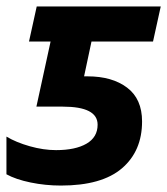

<svg xmlns="http://www.w3.org/2000/svg" viewBox="-26 -566 519 596"><path d="M163 10Q115 10 69 0.5Q23 -9 -6 -25V-142Q24 -124 66.5 -112Q109 -100 148 -100Q208 -100 242.5 -120Q277 -140 277 -179Q277 -235 169 -235H87L131 -437H64L88 -546H473L449 -437H258L235 -329H246Q322 -329 368.5 -294Q415 -259 415 -189Q415 -97 352.5 -43.5Q290 10 163 10Z"/></svg>

Font: Noto Sans SemiCondensed
Style: Bold Italic
Weight: 700
Width: 4
Italic angle: -12°
Designer: Monotype Design Team
Foundry: Monotype Imaging Inc.
Version: Version 2.013; ttfautohint (v1.8.4.7-5d5b)